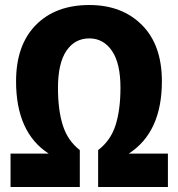

<svg xmlns="http://www.w3.org/2000/svg" viewBox="-20 -745 710 765"><path d="M336 -592Q392 -592 426 -542.5Q460 -493 460 -395Q460 -308 440.5 -246.5Q421 -185 371 -147V0H649V-133H493Q625 -218 625 -421Q625 -566 545.5 -645.5Q466 -725 336 -725Q201 -725 122.5 -645Q44 -565 44 -421Q44 -217 174 -133H22V0H298V-147Q250 -184 230.5 -245Q211 -306 211 -394Q211 -493 244.5 -542.5Q278 -592 336 -592Z"/></svg>

Font: Noto Sans Display SemiCondensed Extra
Style: Regular
Weight: 800
Width: 4
Designer: Monotype Design Team
Foundry: Monotype Imaging Inc.
Version: Version 1.900